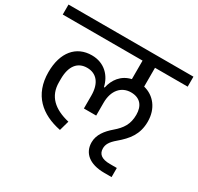

<svg xmlns="http://www.w3.org/2000/svg" viewBox="-181 -890 1186 1150"><g transform="rotate(30 412.0 -315.0)"><path d="M670 68H720V5H672C613 5 589 -18 589 -55C589 -82 601 -105 639 -137C699 -188 742 -239 742 -328C742 -418 691 -481 618 -499V-629H844V-698H-20V-629H532V-501C465 -486 428 -434 416 -376H411C396 -444 344 -505 254 -505C147 -505 78 -425 78 -288C78 -130 175 -49 311 -22L330 -90C224 -115 163 -170 163 -266V-289C163 -378 201 -426 267 -426C332 -426 371 -379 371 -294V-205H456V-294C456 -379 502 -430 568 -430C632 -430 662 -390 662 -329C662 -264 636 -225 588 -184C546 -148 512 -106 512 -53C512 19 565 68 670 68Z"/></g></svg>

Font: IBM Plex Devanagari Text
Style: Regular
Weight: 450
Designer: Mike Abbink, Paul van der Laan, Pieter van Rosmalen, Erin McLaughlin
Foundry: Bold Monday
Version: Version 1.0